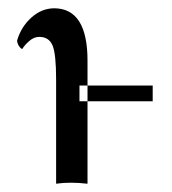

<svg xmlns="http://www.w3.org/2000/svg" viewBox="-20 -443 417 466"><path d="M192.4 -295.9V2.9Q149.4 -2 116.2 2.9V-250Q116.2 -312.5 107.4 -333Q98.6 -353.5 75.2 -353.5Q62.5 -353.5 50.8 -343.3Q39.1 -333 34.2 -324.2Q30.3 -324.2 24.4 -334Q21.5 -339.8 21.5 -344.7Q31.2 -377.9 56.2 -400.4Q81.1 -422.9 112.3 -422.9Q192.4 -421.9 192.4 -295.9ZM172.9 -197.3H350.6V-235.4H172.9Z"/></svg>

Font: Crimson Text
Style: Roman
Weight: 400
Version: Version 0.13